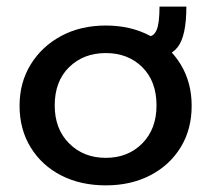

<svg xmlns="http://www.w3.org/2000/svg" viewBox="-20 -550 640 579"><path d="M299 9Q223 9 164.5 -21Q106 -51 72.5 -105.5Q39 -160 39 -231Q39 -301 72.5 -355.5Q106 -410 164.5 -441.5Q223 -473 299 -473Q375 -473 433.5 -441.5Q492 -410 525 -355.5Q558 -301 558 -231Q558 -160 525 -106Q492 -52 433.5 -21.5Q375 9 299 9ZM299 -74Q366 -74 409 -117.5Q452 -161 452 -232Q452 -305 409 -347.5Q366 -390 299 -390Q232 -390 188.5 -347.5Q145 -305 145 -232Q145 -161 188.5 -117.5Q232 -74 299 -74ZM542 -530Q542 -441 515.5 -407.5Q489 -374 427 -374V-440Q444 -440 452.5 -460Q461 -480 461 -530Z"/></svg>

Font: Inconsolata Expanded SemiBold
Style: Regular
Weight: 600
Width: 7
Monospace: yes
Designer: Raph Levien, Cyreal, Brenton Simpson
Foundry: Raph Levien, Cyreal, Google
Version: Version 3.001; ttfautohint (v1.8.2.53-6de2)